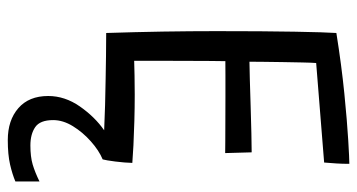

<svg xmlns="http://www.w3.org/2000/svg" viewBox="-242 -458 962 518"><g transform="rotate(90 239.0 -199.0)"><path d="M469.5 175.5V240.5Q451 248.5 424 254.8Q397 261 358 261Q304.5 261 271.8 232.5Q239 204 239 152Q239 107 267.2 66.5Q295.5 26 331.5 1Q297.5 -0.5 263.2 -1.5Q229 -2.5 193 -3Q164 -3.5 131.2 -4Q98.5 -4.5 69 -4.5Q66.5 -81.5 65.2 -157Q64 -232.5 64 -301.5Q64 -430 65.5 -513Q67 -596 69 -625.5Q157 -639.5 232.2 -647Q307.5 -654.5 358 -657.5Q408.5 -660.5 422 -660.5Q422 -641 421 -626Q420 -611 418.5 -592.5L150 -571Q149 -558 148.5 -533.2Q148 -508.5 147.5 -480.5Q147 -452.5 146.8 -428Q146.5 -403.5 146.5 -391Q160.5 -391 193.5 -392Q226.5 -393 265.8 -394.2Q305 -395.5 339.2 -396.2Q373.5 -397 391 -397L393 -325.5Q385.5 -325.5 361.8 -325.8Q338 -326 305.8 -326Q273.5 -326 240.8 -326.2Q208 -326.5 181.8 -326.2Q155.5 -326 145 -326Q144.5 -317 144.5 -286.2Q144.5 -255.5 144.2 -215.8Q144 -176 144 -138.8Q144 -101.5 144 -80Q156.5 -80.5 184.2 -81Q212 -81.5 235.5 -81.5Q270 -81.5 306 -80.5Q342 -79.5 372 -78Q402 -76.5 419.5 -75Q419 -55 415.8 -29.2Q412.5 -3.5 410 5Q386 15 361.5 36.8Q337 58.5 320.5 85.2Q304 112 304 138.5Q304 174 323 187Q342 200 372.5 200Q403 200 424 193.8Q445 187.5 469.5 175.5Z"/></g></svg>

Font: Grandstander Light
Style: Regular
Weight: 300
Designer: Tyler Finck
Foundry: Etcetera Type Co
Version: Version 1.200; ttfautohint (v1.8.3)